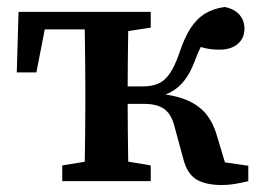

<svg xmlns="http://www.w3.org/2000/svg" viewBox="-20 -518 734 549"><path d="M613 11Q568 11 541.5 -5Q515 -21 504 -64L478 -160Q472 -182 461 -195.5Q450 -209 433 -215Q416 -221 391 -221H292V-271H390Q413 -271 431.5 -278.5Q450 -286 464.5 -306.5Q479 -327 492 -364Q507 -410 525 -437.5Q543 -465 567 -479.5Q591 -494 623 -498Q651 -492 665 -475.5Q679 -459 679 -436Q679 -409 660 -392.5Q641 -376 607 -376Q582 -376 561.5 -381.5Q541 -387 519 -396L587 -437Q573 -417 560.5 -395.5Q548 -374 536 -341Q524 -310 508.5 -289.5Q493 -269 472.5 -257Q452 -245 423 -238L409 -252Q467 -249 504.5 -235.5Q542 -222 564.5 -197.5Q587 -173 599 -134L637 -8L553 -64L690 -44V0Q674 4 654 7.5Q634 11 613 11ZM221 0Q222 -26 222.5 -63Q223 -100 223.5 -140Q224 -180 224 -213V-272Q224 -304 223.5 -344Q223 -384 222.5 -422Q222 -460 221 -484H348Q347 -460 346.5 -422Q346 -384 345.5 -342.5Q345 -301 345 -265V-224Q345 -186 345.5 -143.5Q346 -101 346.5 -63.5Q347 -26 348 0ZM28 -311 33 -484H271V-434H66L117 -480L84 -311ZM158 0V-45L262 -62H310L411 -45V0ZM282 -423V-484H411V-439L306 -423Z"/></svg>

Font: Source Serif 4 18pt SemiBold
Style: Regular
Weight: 600
Designer: Frank Grießhammer
Foundry: Adobe Systems Incorporated
Version: Version 4.004;hotconv 1.0.116;makeotfexe 2.5.65601